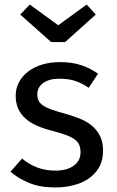

<svg xmlns="http://www.w3.org/2000/svg" viewBox="-20 -812 514 844"><path d="M223 -62Q274 -62 304 -83.5Q334 -105 334 -142Q334 -161 328.5 -174.5Q323 -188 308.5 -199Q294 -210 269 -219Q244 -228 206 -238Q170 -247 141 -260Q112 -273 91.5 -291.5Q71 -310 60 -334.5Q49 -359 49 -391Q49 -424 64 -451.5Q79 -479 105 -498.5Q131 -518 166.5 -528.5Q202 -539 244 -539Q298 -539 338.5 -525Q379 -511 411 -488L370 -426Q341 -446 311.5 -456Q282 -466 240 -466Q197 -466 170.5 -447.5Q144 -429 144 -397Q144 -380 150.5 -368Q157 -356 172 -346.5Q187 -337 210.5 -329Q234 -321 267 -312Q302 -302 332 -290Q362 -278 384.5 -259Q407 -240 420 -213.5Q433 -187 433 -149Q433 -106 415 -75.5Q397 -45 367.5 -25.5Q338 -6 300 3Q262 12 223 12Q157 12 109 -7.5Q61 -27 26 -57L77 -115Q108 -89 144.5 -75.5Q181 -62 223 -62ZM236 -701 361 -792 401 -748 266 -627H205L69 -748L111 -792Z"/></svg>

Font: Feura Sans
Style: Regular
Weight: 400
Designer: Carrois Corporate & Edenspiekermann
Foundry: Carrois Corporate GbR & Edenspiekermann AG
Version: Version 1.001